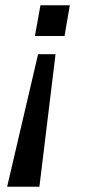

<svg xmlns="http://www.w3.org/2000/svg" viewBox="-20 -546 322 726"><path d="M7 160 124 -341H190L129 160ZM112 -410 133 -526H244L224 -410Z"/></svg>

Font: Archivo SemiBold Medium
Style: Italic
Weight: 500
Italic angle: -10°
Version: Version 2.001